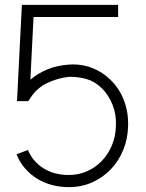

<svg xmlns="http://www.w3.org/2000/svg" viewBox="-20 -776 601 790"><path d="M48 -141 95 -159Q115 -111 159 -83.5Q203 -56 263 -56Q304 -56 338.5 -71.5Q373 -87 399 -114Q425 -141 440.5 -178Q456 -215 457 -259Q459 -304 443.5 -344Q428 -384 399 -413Q370 -441 337 -450.5Q304 -460 265 -460Q217 -455 173.5 -434Q130 -413 104 -371L96 -360H50L70 -756H466V-706H118L105 -448Q138 -476 177.5 -491.5Q217 -507 261 -510Q266 -510 270 -510.5Q274 -511 279 -511Q324 -511 363 -495Q402 -479 433 -449Q471 -413 490 -363Q509 -313 507 -257Q506 -206 487.5 -160Q469 -114 436.5 -80Q404 -46 360 -26Q316 -6 263 -6Q228 -6 195 -14.5Q162 -23 134 -40Q106 -57 84 -82Q62 -107 48 -141Z"/></svg>

Font: Leon Sans
Style: Light
Weight: 300
Designer: Jongmin Kim
Version: Version 1.2